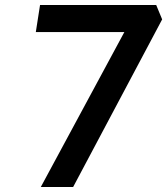

<svg xmlns="http://www.w3.org/2000/svg" viewBox="-20 -752 672 772"><path d="M124 -623 141 -732H608L632 -674L274 0H144L480 -623Z"/></svg>

Font: Exo
Style: Demi Bold Italic
Weight: 600
Designer: Natanael Gama
Version: Version 1